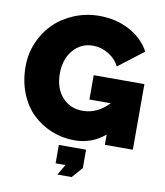

<svg xmlns="http://www.w3.org/2000/svg" viewBox="-98 -795 935 1089"><g transform="rotate(10 369.5 -251.0)"><path d="M412.1 -377.9H704.1V0H543V-59.1Q467.8 4.9 368.2 4.9Q298.3 4.9 236.1 -20.3Q173.8 -45.4 126.2 -91.1Q78.6 -136.7 50.8 -206.5Q22.9 -276.4 22.9 -360.8Q22.9 -434.6 51.3 -500Q79.6 -565.4 127.9 -612.5Q176.3 -659.7 243.9 -687.3Q311.5 -714.8 387.2 -714.8Q483.4 -714.8 561 -673.3Q638.7 -631.8 676.8 -560.1L532.2 -449.2Q511.7 -491.2 469.2 -516.6Q426.8 -542 379.9 -542Q310.5 -542 265.9 -489.3Q221.2 -436.5 221.2 -354Q221.2 -270.5 266.4 -219.2Q311.5 -168 384.8 -168Q468.3 -168 535.2 -237.8H412.1ZM286.1 151.9V45.9H442.9V151.9L389.2 212.9H307.1L342.8 151.9Z"/></g></svg>

Font: Rawline Black
Style: Regular
Weight: 900
Designer: Matt McInerney, Pablo Impallari, Rodrigo Fuenzalida
Foundry: Matt McInerney, Pablo Impallari, Rodrigo Fuenzalida
Version: Version 4.020;PS 004.020;hotconv 1.0.88;makeotf.lib2.5.64775